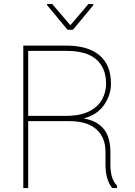

<svg xmlns="http://www.w3.org/2000/svg" viewBox="-20 -938 675 958"><path d="M96.2 0ZM530.8 -114.3Q530.8 -84 538.1 -57.1Q545.4 -30.3 564 -11.7V0.5H540Q506.3 -42 506.3 -115.2V-180.2Q506.3 -252 460.9 -292.7Q415.5 -333.5 326.7 -333.5H120.6V0.5H96.2V-710.4H311.5Q418 -710.4 475.8 -662.6Q533.7 -614.7 533.7 -520Q533.7 -463.4 498.8 -413.8Q463.9 -364.3 397.5 -347.2Q447.8 -337.9 477.1 -314.7Q506.3 -291.5 518.6 -257.3Q530.8 -223.1 530.8 -181.2ZM307.1 -359.9Q381.8 -359.9 426.3 -383.1Q470.7 -406.2 490 -442.9Q509.3 -479.5 509.3 -520Q509.3 -599.1 460.2 -641.6Q411.1 -684.1 311.5 -684.1H120.6V-359.9ZM331.1 -812 421.4 -918H445.3V-911.6L344.2 -789.6H316.9L214.8 -912.6V-918H240.7Z"/></svg>

Font: Robert Sans Thin
Style: Regular
Weight: 100
Designer: Christian Robertson (extended by Adam Twardoch)
Foundry: Google
Version: Version 12.135;April 2, 2019;FontCreator 11.5.0.2425 64-bit;